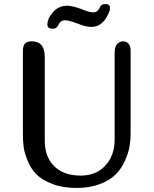

<svg xmlns="http://www.w3.org/2000/svg" viewBox="-20 -913 758 948"><path d="M302 -813Q279 -813 269.5 -792Q260 -771 242 -771Q214 -771 214 -791Q214 -822 242 -853.5Q270 -885 314 -885Q344 -882 377 -870Q421 -852 439 -852Q460 -852 469 -869Q470 -870 471.5 -873.5Q473 -877 474 -878.5Q475 -880 477 -883Q479 -886 481 -887.5Q483 -889 485.5 -890.5Q488 -892 492 -892.5Q496 -893 501 -893Q523 -893 523 -874Q523 -861 516 -847Q487 -780 431 -780Q404 -780 362 -797Q319 -813 302 -813ZM201 -219Q201 -138 248 -92Q295 -46 378 -46Q455 -46 500.5 -96Q546 -146 546 -223V-653Q546 -682 558.5 -695.5Q571 -709 587 -709Q603 -709 614 -698Q625 -687 625 -664V-254Q625 -221 619.5 -189.5Q614 -158 597 -119.5Q580 -81 552 -52.5Q524 -24 474 -4.5Q424 15 358 15Q290 15 239 -4.5Q188 -24 161 -51Q134 -78 117.5 -117Q101 -156 97 -186.5Q93 -217 93 -251V-659Q93 -686 103 -697.5Q113 -709 137 -709Q201 -709 201 -632Z"/></svg>

Font: Marmelad
Style: Regular
Weight: 400
Designer: Manvel Shmavonyan
Foundry: Cyreal
Version: Version 1.001;PS 001.001;hotconv 1.0.88;makeotf.lib2.5.64775